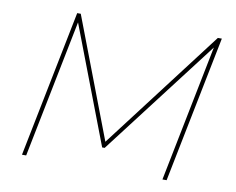

<svg xmlns="http://www.w3.org/2000/svg" viewBox="-77 -801 1109 902"><g transform="rotate(10 478.0 -350.0)"><path d="M81 0 221 -700H238L460 -118L451 -121L892 -700H911L771 0H751L885 -671L894 -669L458 -99H446L227 -672L235 -671L101 0Z"/></g></svg>

Font: Montserrat Thin Thin
Style: Italic
Weight: 250
Italic angle: -11.3°
Version: Version 9.000